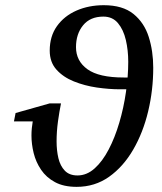

<svg xmlns="http://www.w3.org/2000/svg" viewBox="-20 -707 624 739"><path d="M106 -239.7H33.7L40 -272L171.4 -309.1H214.8Q208.5 -278.3 203.1 -239.5Q197.8 -200.7 197.8 -163.1Q197.8 -127.9 204.8 -98.1Q211.9 -68.4 229.5 -50Q247.1 -31.7 278.3 -31.7Q314 -31.7 344.2 -58.8Q374.5 -85.9 398.4 -131.8Q422.4 -177.7 439.2 -234.9Q456.1 -292 464.8 -352.8Q473.6 -413.6 473.6 -469.2Q473.6 -513.2 464.4 -553Q455.1 -592.8 434.1 -617.9Q413.1 -643.1 377.9 -643.1Q327.1 -643.1 299.8 -609.6Q272.5 -576.2 272.5 -525.4Q272.5 -472.2 316.7 -440.4Q360.8 -408.7 456.1 -408.7H496.6L487.8 -363.3H442.4Q399.9 -363.3 352.8 -370.1Q305.7 -377 264.4 -393.6Q223.1 -410.2 197.3 -439Q171.4 -467.8 171.4 -512.2Q171.4 -567.4 199.2 -606.4Q227.1 -645.5 274.4 -666.3Q321.8 -687 379.4 -687Q452.1 -687 493.7 -653.3Q535.2 -619.6 552.5 -564.9Q569.8 -510.3 569.8 -446.3Q569.8 -360.4 550.3 -278.6Q530.8 -196.8 492.7 -131.1Q454.6 -65.4 399.9 -26.6Q345.2 12.2 274.9 12.2Q225.1 12.2 191.7 -5.9Q158.2 -23.9 138.2 -53.5Q118.2 -83 109.6 -117.7Q101.1 -152.3 101.1 -185.5Q101.1 -200.2 102.5 -213.9Q104 -227.5 106 -239.7Z"/></svg>

Font: Charis
Style: Italic
Weight: 400
Italic angle: -11°
Designer: Walt Agee, Miriam Martin, Annie Olsen, Victor Gaultney, Lorna Priest, Alan Ward, Bob Hallissy, Martin Hosken, Sharon Cor
Foundry: SIL Global
Version: Version 7.000